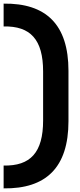

<svg xmlns="http://www.w3.org/2000/svg" viewBox="-29 -785 439 1060"><path d="M-9 129V255C225 258 349 140 349 -116V-394C349 -650 225 -768 -9 -765V-639C139 -642 209 -567 209 -390V-120C209 57 139 132 -9 129Z"/></svg>

Font: Kalas SG
Style: Bold
Weight: 700
Designer: Kalas
Foundry: Kalas
Version: Version 2.000;FEAKit 1.0